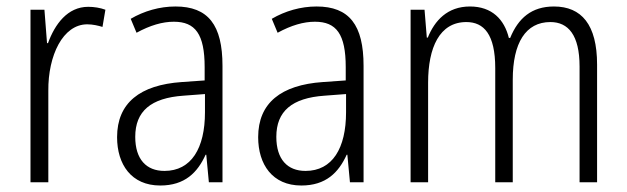

<svg xmlns="http://www.w3.org/2000/svg" viewBox="-20 -562 1932 592"><path d="M252 -541C188 -541 149 -487 128 -429H125L117 -532H74V0H129V-282C128 -391 174 -487 249 -487C266 -487 283 -483 296 -479L305 -532C289 -538 270 -541 252 -541Z M521 -542C472 -542 424 -528 383 -504L401 -461C443 -484 481 -495 516 -495C582 -495 611 -457 611 -355V-314L540 -309C412 -300 341 -245 341 -139C341 -55 385 10 474 10C550 10 589 -30 614 -85H616L624 0H666V-359C666 -485 622 -542 521 -542ZM546 -267 612 -272V-216C612 -105 570 -35 487 -35C431 -35 397 -71 397 -140C397 -219 445 -260 546 -267Z M956 -542C907 -542 859 -528 818 -504L836 -461C878 -484 916 -495 951 -495C1017 -495 1046 -457 1046 -355V-314L975 -309C847 -300 776 -245 776 -139C776 -55 820 10 909 10C985 10 1024 -30 1049 -85H1051L1059 0H1101V-359C1101 -485 1057 -542 956 -542ZM981 -267 1047 -272V-216C1047 -105 1005 -35 922 -35C866 -35 832 -71 832 -140C832 -219 880 -260 981 -267Z M1688 -542C1619 -542 1578 -506 1553 -445H1549C1535 -502 1497 -542 1429 -542C1359 -542 1320 -498 1299 -446H1296L1289 -532H1246V0H1300V-307C1300 -415 1335 -494 1418 -494C1472 -494 1507 -456 1507 -352V0H1561V-316C1561 -430 1601 -494 1677 -494C1732 -494 1767 -454 1767 -357V0H1821V-363C1821 -486 1773 -542 1688 -542Z"/></svg>

Font: Noto Sans Arabic Cond Light
Style: Regular
Weight: 300
Width: 3
Designer: Monotype Design Team, Nadine Chahine, Nizar Qandah and Khaled Hosny
Foundry: Monotype Imaging Inc.
Version: Version 2.012